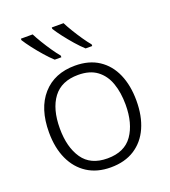

<svg xmlns="http://www.w3.org/2000/svg" viewBox="-141 -869 871 982"><g transform="rotate(-20 295.0 -378.0)"><path d="M533 -266Q533 -183 505.5 -121Q478 -59 424.5 -24.5Q371 10 294 10Q220 10 167 -24Q114 -58 85.5 -120Q57 -182 57 -266Q57 -396 121.5 -469Q186 -542 298 -542Q374 -542 426.5 -507.5Q479 -473 506 -411Q533 -349 533 -266ZM116 -266Q116 -164 159 -101.5Q202 -39 294 -39Q387 -39 430.5 -101.5Q474 -164 474 -266Q474 -332 456 -383Q438 -434 399 -463Q360 -492 297 -492Q206 -492 161 -432Q116 -372 116 -266ZM318 -766Q329 -744 346 -716Q363 -688 381.5 -661Q400 -634 416 -615V-606H380Q358 -626 334 -653.5Q310 -681 288.5 -709Q267 -737 254 -758V-766ZM150 -766Q161 -744 178 -716Q195 -688 213.5 -661Q232 -634 248 -615V-606H212Q190 -626 166 -653.5Q142 -681 120.5 -709Q99 -737 86 -758V-766Z"/></g></svg>

Font: BC Sans Light
Style: Regular
Weight: 300
Designer: Monotype Design Team
Foundry: Monotype Imaging Inc.
Version: Version 2.000;GOOG;noto-source:20170915:90ef993387c0